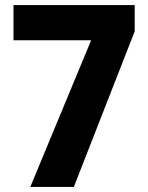

<svg xmlns="http://www.w3.org/2000/svg" viewBox="-20 -734 583 754"><path d="M99 0 338 -576H33V-714H509V-611L270 0Z"/></svg>

Font: Noto Sans Arabic SemCond ExtBd
Style: Regular
Weight: 800
Width: 4
Designer: Monotype Design Team, Nadine Chahine, Nizar Qandah and Khaled Hosny
Foundry: Monotype Imaging Inc.
Version: Version 2.012; ttfautohint (v1.8.4.7-5d5b)